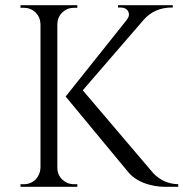

<svg xmlns="http://www.w3.org/2000/svg" viewBox="-20 -720 707 740"><path d="M201 -73Q201 -47 220 -28Q239 -10 265 -10H278V0H59V-10H72Q98 -10 117 -28Q135 -47 136 -73V-628Q135 -654 117 -672Q98 -690 72 -690H59V-700H278V-690H265Q239 -690 220 -672Q202 -654 201 -628ZM572 -51Q612 -11 667 -10V0H612Q603 -1 595 -1Q574 -3 556 -8Q503 -22 474 -57L233 -348L469 -644Q482 -661 474 -676Q466 -691 445 -691H435V-700H646V-691H642Q576 -691 534 -644L299 -372Z"/></svg>

Font: Cinzel(RUS BY LYAJKA)
Style: Regular
Weight: 400
Designer: Natanael Gama
Version: Version 1.001;PS 001.001;hotconv 1.0.56;makeotf.lib2.0.21325